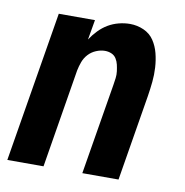

<svg xmlns="http://www.w3.org/2000/svg" viewBox="-65 -591 630 653"><g transform="rotate(10 250.0 -264.0)"><path d="M2 0 88 -520H213L201 -451Q212 -468 226.5 -483Q241 -498 258 -508Q275 -518 294.5 -523Q314 -528 333 -528Q358 -528 380.5 -518Q403 -508 416 -488.5Q429 -469 435 -445.5Q441 -422 442.5 -397Q444 -372 441.5 -347Q439 -322 435 -297L386 0H261L313 -314Q315 -326 316.5 -338Q318 -350 316.5 -361.5Q315 -373 312.5 -384Q310 -395 304 -404.5Q298 -414 287.5 -418.5Q277 -423 265 -423Q250 -423 234.5 -416.5Q219 -410 208 -398Q197 -386 191.5 -371Q186 -356 183 -341L127 0Z"/></g></svg>

Font: Iosevka Curly Extrabold
Style: Italic
Weight: 800
Italic angle: -9°
Monospace: yes
Designer: Belleve Invis
Foundry: Belleve Invis
Version: Version 22.1.2; ttfautohint (v1.8.4)